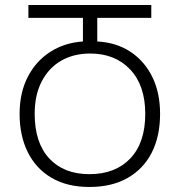

<svg xmlns="http://www.w3.org/2000/svg" viewBox="-20 -734 715 764"><path d="M336 10Q247 10 185 -26.5Q123 -63 90.5 -128.5Q58 -194 58 -281Q58 -364 90 -427Q122 -490 179 -527Q236 -564 310 -569V-663H93V-714H582V-663H367V-569Q443 -565 499 -528Q555 -491 586 -428Q617 -365 617 -281Q617 -192 584 -127Q551 -62 488 -26Q425 10 336 10ZM336 -41Q439 -41 498.5 -103.5Q558 -166 558 -281Q558 -394 498 -457.5Q438 -521 339 -521Q273 -521 223.5 -492.5Q174 -464 146 -410Q118 -356 118 -281Q118 -166 176 -103.5Q234 -41 336 -41Z"/></svg>

Font: Noto Sans Georgian SemiCondensed Light
Style: Regular
Weight: 300
Width: 4
Designer: Monotype Design Team, Akaki Razmadze
Foundry: Google LLC
Version: Version 2.005; ttfautohint (v1.8.4.7-5d5b)